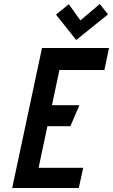

<svg xmlns="http://www.w3.org/2000/svg" viewBox="-20 -940 565 960"><path d="M520 -868 479 -920 382 -838 324 -919 260 -867 361 -740ZM41 0H374L396 -101H173L217 -309H332L377 -414H240L277 -590H502L525 -700H190Z"/></svg>

Font: Advent Pro
Style: Bold Italic
Weight: 700
Italic angle: -12°
Designer: VivaRado, Andreas Kalpakidis
Foundry: VivaRado, Andreas Kalpakidis
Version: Version 3.000